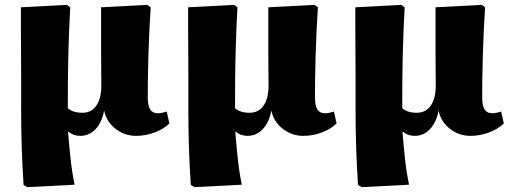

<svg xmlns="http://www.w3.org/2000/svg" viewBox="-20 -545 2104 790"><path d="M92 225 77 216Q72 139 69.5 64.5Q67 -10 67 -90Q67 -110 67 -150Q67 -190 67 -240.5Q67 -291 66.5 -343.5Q66 -396 66 -441.5Q66 -487 66 -515L255 -525L269 -515Q264 -423 262 -349.5Q260 -276 259.5 -215.5Q259 -155 259 -100Q280 -81 319 -81Q356 -81 376.5 -110.5Q397 -140 397 -194Q397 -214 396.5 -252.5Q396 -291 396 -338.5Q396 -386 396 -433Q396 -480 396 -515L586 -525L600 -515Q597 -470 594.5 -417.5Q592 -365 590.5 -313.5Q589 -262 588.5 -218Q588 -174 588 -145Q588 -110 598 -94.5Q608 -79 629 -79Q639 -79 647.5 -81Q656 -83 666 -86L677 -37Q652 -13 615 0.5Q578 14 540 14Q493 14 456 -14.5Q419 -43 409 -88H408Q399 -41 373 -13.5Q347 14 310 14Q282 14 262 -3H260Q264 48 270 105Q276 162 287 215Z M780 225 765 216Q760 139 757.5 64.5Q755 -10 755 -90Q755 -110 755 -150Q755 -190 755 -240.5Q755 -291 754.5 -343.5Q754 -396 754 -441.5Q754 -487 754 -515L943 -525L957 -515Q952 -423 950 -349.5Q948 -276 947.5 -215.5Q947 -155 947 -100Q968 -81 1007 -81Q1044 -81 1064.5 -110.5Q1085 -140 1085 -194Q1085 -214 1084.5 -252.5Q1084 -291 1084 -338.5Q1084 -386 1084 -433Q1084 -480 1084 -515L1274 -525L1288 -515Q1285 -470 1282.5 -417.5Q1280 -365 1278.5 -313.5Q1277 -262 1276.5 -218Q1276 -174 1276 -145Q1276 -110 1286 -94.5Q1296 -79 1317 -79Q1327 -79 1335.5 -81Q1344 -83 1354 -86L1365 -37Q1340 -13 1303 0.5Q1266 14 1228 14Q1181 14 1144 -14.5Q1107 -43 1097 -88H1096Q1087 -41 1061 -13.5Q1035 14 998 14Q970 14 950 -3H948Q952 48 958 105Q964 162 975 215Z M1468 225 1453 216Q1448 139 1445.5 64.5Q1443 -10 1443 -90Q1443 -110 1443 -150Q1443 -190 1443 -240.5Q1443 -291 1442.5 -343.5Q1442 -396 1442 -441.5Q1442 -487 1442 -515L1631 -525L1645 -515Q1640 -423 1638 -349.5Q1636 -276 1635.5 -215.5Q1635 -155 1635 -100Q1656 -81 1695 -81Q1732 -81 1752.5 -110.5Q1773 -140 1773 -194Q1773 -214 1772.5 -252.5Q1772 -291 1772 -338.5Q1772 -386 1772 -433Q1772 -480 1772 -515L1962 -525L1976 -515Q1973 -470 1970.5 -417.5Q1968 -365 1966.5 -313.5Q1965 -262 1964.5 -218Q1964 -174 1964 -145Q1964 -110 1974 -94.5Q1984 -79 2005 -79Q2015 -79 2023.5 -81Q2032 -83 2042 -86L2053 -37Q2028 -13 1991 0.5Q1954 14 1916 14Q1869 14 1832 -14.5Q1795 -43 1785 -88H1784Q1775 -41 1749 -13.5Q1723 14 1686 14Q1658 14 1638 -3H1636Q1640 48 1646 105Q1652 162 1663 215Z"/></svg>

Font: Literata 36pt ExtraBold
Style: Regular
Weight: 800
Designer: Latin by Veronika Burian and Jose Scaglione. Greek by Irene Vlachou. Cyrillic by Vera Evstafieva.
Foundry: TypeTogether
Version: Version 3.002